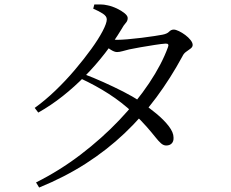

<svg xmlns="http://www.w3.org/2000/svg" viewBox="-20 -797 1040 863"><path d="M142 23Q248 -30 343 -102.5Q438 -175 516 -257Q594 -339 650.5 -423.5Q707 -508 735 -585Q742 -602 724 -601Q707 -600 675 -595Q643 -590 611 -584.5Q579 -579 561 -575Q545 -571 530.5 -567Q516 -563 506 -563Q494 -563 477 -574Q460 -585 443 -599L458 -623Q474 -620 485 -619Q496 -618 506 -618Q524 -618 554 -620.5Q584 -623 616 -627Q648 -631 674 -635Q700 -639 710 -641Q731 -645 740 -654.5Q749 -664 761 -664Q770 -664 784.5 -657Q799 -650 813 -639.5Q827 -629 836.5 -617Q846 -605 846 -595Q846 -586 837 -579Q828 -572 817 -564.5Q806 -557 800 -544Q747 -446 683 -359.5Q619 -273 540 -198Q461 -123 366 -62Q271 -1 156 46ZM727 -143Q715 -143 704 -152.5Q693 -162 678 -181Q663 -200 639 -227.5Q615 -255 578 -290Q528 -337 469 -375Q410 -413 341 -445L355 -465Q400 -448 445.5 -427.5Q491 -407 533.5 -385.5Q576 -364 610 -341Q648 -315 682.5 -286.5Q717 -258 738.5 -230Q760 -202 760 -179Q761 -162 752 -152.5Q743 -143 727 -143ZM136 -312Q182 -345 228.5 -389.5Q275 -434 316.5 -483Q358 -532 390.5 -577Q423 -622 441.5 -657.5Q460 -693 460 -710Q460 -724 442.5 -735.5Q425 -747 399 -758L404 -777Q418 -777 432.5 -777Q447 -777 464 -773Q484 -769 505 -759Q526 -749 540 -737.5Q554 -726 554 -716Q554 -703 545 -693.5Q536 -684 525 -664Q493 -611 452 -558Q411 -505 363 -456Q315 -407 262 -365Q209 -323 152 -291Z"/></svg>

Font: Noto Serif TC
Style: Regular
Weight: 400
Designer: Ryoko NISHIZUKA  (kana & ideographs); Frank Grießhammer (Latin, Greek & Cyrillic); Wenlong ZHANG  (bopomofo); Sandoll Co
Foundry: Adobe
Version: Version 2.003-H1;hotconv 1.1.1;makeotfexe 2.6.0